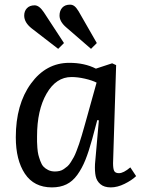

<svg xmlns="http://www.w3.org/2000/svg" viewBox="-20 -791 615 825"><path d="M371.1 -581.1 265.1 -672.9Q235.8 -697.8 235.8 -724.1Q235.8 -745.1 247.6 -758.1Q259.3 -771 280.8 -771Q291.5 -771 299.8 -764.6Q308.1 -758.3 317.9 -742.2L396 -606ZM230 -581.1 116.2 -668.9Q84 -694.3 84 -724.1Q84 -743.2 95.7 -755.6Q107.4 -768.1 128.9 -768.1Q148.4 -768.1 168 -738.8L254.9 -606ZM465.8 -89.8Q465.8 -65.9 470.7 -56.4Q475.6 -46.9 491.2 -46.9Q510.7 -46.9 540 -71.8L564.9 -34.2Q545.9 -16.1 515.1 -1Q484.4 14.2 456.1 14.2Q427.7 14.2 411.6 0.5Q395.5 -13.2 391.1 -33.9Q386.7 -54.7 388.2 -85.9L404.8 -273.9L397.9 -274.9L376 -192.9Q361.3 -139.6 346.9 -103.8Q332.5 -67.9 312.3 -39.8Q292 -11.7 265.4 1.2Q238.8 14.2 203.1 14.2Q126 14.2 86.9 -44.7Q47.9 -103.5 47.9 -201.2Q47.9 -342.3 112.8 -431.6Q177.7 -521 277.8 -521Q343.3 -521 392.1 -496.1L461.9 -519L479 -511.2ZM215.8 -54.2Q226.6 -54.2 236.1 -56.4Q245.6 -58.6 254.2 -64.5Q262.7 -70.3 269.8 -76.4Q276.9 -82.5 284.2 -94.2Q291.5 -106 296.9 -115.5Q302.2 -125 308.8 -142.3Q315.4 -159.7 319.8 -172.4Q324.2 -185.1 331.1 -208.3Q337.9 -231.4 342.3 -247.1Q346.7 -262.7 354.5 -290.5Q359.4 -308.1 361.8 -316.9L395 -436Q376 -445.8 345 -452.9Q314 -460 287.1 -460Q221.2 -460 180.2 -388.9Q139.2 -317.9 139.2 -205.1Q139.2 -189.5 139.2 -181.9Q139.2 -174.3 140.6 -155.5Q142.1 -136.7 144.8 -126Q147.5 -115.2 153.1 -99.6Q158.7 -84 166.5 -75.4Q174.3 -66.9 187 -60.5Q199.7 -54.2 215.8 -54.2Z"/></svg>

Font: Literata Book
Style: Italic
Weight: 400
Italic angle: -3°
Designer: Latin by Veronika Burian and Jose Scaglione. Greek by Irene Vlachou. Cyrillic by Vera Evstafieva
Foundry: TypeTogether
Version: Version 1.003;PS 001.003;hotconv 1.0.88;makeotf.lib2.5.64775